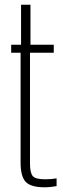

<svg xmlns="http://www.w3.org/2000/svg" viewBox="-20 -790 269 816"><path d="M169.5 6Q111 6 89.2 -17.2Q67.5 -40.5 67.5 -99V-566H27.5V-600H69.5V-770H109.5V-600H208.5V-566H107.5V-95Q107.5 -56 119 -42Q130.5 -28 171.5 -28Q187.5 -28 197.2 -29Q207 -30 220.5 -32V1Q208.5 3 195.8 4.5Q183 6 169.5 6Z"/></svg>

Font: Big Shoulders Text SC Thin
Style: Regular
Weight: 100
Designer: Patric King
Foundry: XO Type Co
Version: Version 2.002